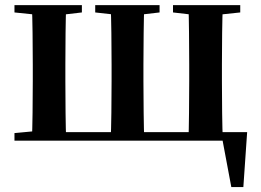

<svg xmlns="http://www.w3.org/2000/svg" viewBox="-20 -556 1033 759"><path d="M105.9 0H241.7C239.4 -50.2 238.4 -165.3 238.4 -234.8V-301.2C238.4 -370.2 239.4 -485.5 241.7 -535.7H105.9C108.6 -485.5 109.6 -370.2 109.6 -301.2V-234.8C109.6 -165.3 108.6 -50.2 105.9 0ZM417.4 0H550.3C548.3 -50.2 547 -165.3 547 -234.8V-301.2C547 -370.2 548.3 -485.5 550.3 -535.7H417.4C420.1 -485.5 421.1 -370.2 421.1 -301.2V-234.8C421.1 -165.3 420.1 -50.2 417.4 0ZM725 0H861C858.3 -50.2 857.3 -165.3 857.3 -234.8V-301.2C857.3 -370.2 858.3 -485.5 861 -535.7H725C727 -485.5 728 -370.2 728 -301.2V-234.8C728 -165.3 727 -50.2 725 0ZM894.4 183.5H942L957 -33.6H176.9V0H905.3L853.9 -32.6ZM37.2 -506.8 147 -495.5H207.1L303.7 -506.8V-535.7H37.2ZM356.4 -506.8 457.5 -495.5H513.7L610.8 -506.8V-535.7H356.4ZM663.9 -506.8 761.8 -495.5H822.7L929.7 -506.8V-535.7H663.9ZM37.2 0H176.9V-40.2H147L37.2 -29.9Z"/></svg>

Font: Source Han Serif CN VF
Style: Regular
Weight: 250
Designer: Ryoko NISHIZUKA 西塚涼子 (kana & ideographs); Frank Grießhammer (Latin, Greek & Cyrillic); Wenlong ZHANG 张文龙 (bopomofo); San
Foundry: Adobe
Version: Version 2.002;hotconv 1.1.0;makeotfexe 2.6.0